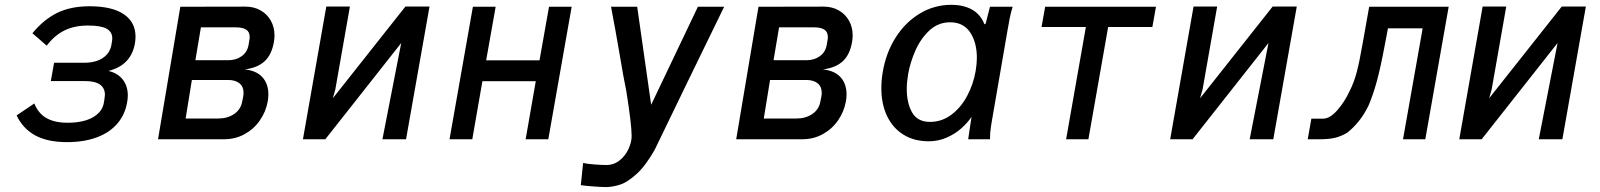

<svg xmlns="http://www.w3.org/2000/svg" viewBox="-20 -578 6640 797"><path d="M49 -99 122.5 -148.5Q139 -107 173 -87.8Q207 -68.5 260 -68.5Q326.5 -68.5 365.8 -91.2Q405 -114 411 -151L413.5 -166Q415.5 -179 415.5 -184Q415.5 -241.5 332.5 -241.5H191L204.5 -317.5H329.5Q376.5 -317.5 406.5 -337.2Q436.5 -357 442.5 -392L444.5 -404Q446 -411.5 446 -419Q446 -446 422.2 -459Q398.5 -472 345.5 -472Q288 -472 246.8 -451.2Q205.5 -430.5 174 -388.5L114.5 -440Q162 -497.5 218 -524.8Q274 -552 351.5 -552Q445 -552 493.8 -519Q542.5 -486 542.5 -426.5Q542.5 -410 540 -397.5Q524 -307 430 -283.5Q468 -275 489.2 -248.2Q510.5 -221.5 510.5 -181.5Q510.5 -168 507.5 -152Q498.5 -101 466.2 -64Q434 -27 381 -7.5Q328 12 258.5 12Q177 12 125.8 -16.2Q74.5 -44.5 49 -99Z M728.5 -550 999 -550.5Q1034 -550.5 1061.5 -535Q1089 -519.5 1104.2 -492.2Q1119.5 -465 1119.5 -431Q1119.5 -419.5 1117 -403.5Q1107.5 -350.5 1078.5 -323.8Q1049.5 -297 997.5 -290H994Q1043.5 -285.5 1068.8 -258Q1094 -230.5 1094 -186.5Q1094 -170 1091.5 -157.5Q1083.5 -113.5 1058.2 -77.5Q1033 -41.5 994.8 -20.8Q956.5 0 911 0H636ZM985.5 -157 989.5 -177Q991 -185.5 991 -193Q991 -218.5 974 -232.2Q957 -246 927.5 -246H776.5L750.5 -86H885.5Q924.5 -86 952 -104.8Q979.5 -123.5 985.5 -157ZM1011.5 -390 1015 -410.5Q1016.5 -418 1016.5 -424Q1016.5 -445.5 1002 -455Q987.5 -464.5 959 -464.5H814L791 -328H927.5Q959.5 -328 982.8 -344.5Q1006 -361 1011.5 -390Z M1334.5 -551H1432.5L1372 -207L1361.5 -170L1663 -551H1763L1665.5 0H1567.5L1645.5 -399.5L1330.5 0H1237.5Z M1943 -550H2037.5L1998 -327.5H2219.5L2259 -550H2353L2256 0H2162L2204 -241H1982.5L1940.5 0H1846Z M2496 107Q2528.5 107 2552.8 87.2Q2577 67.5 2589.5 39.2Q2602 11 2602 -12.5Q2602 -61 2580 -199Q2569.5 -247.5 2549 -370.5Q2544 -398 2533.8 -456.5Q2523.5 -515 2516.5 -550H2625L2683 -143L2877 -550H2986Q2933 -441.5 2838.2 -246.5Q2743.5 -51.5 2697.5 44Q2659.5 111 2621.8 144.8Q2584 178.5 2556 187.8Q2528 197 2500.5 198.5Q2485.5 199 2447 196.2Q2408.5 193.5 2391 190.5L2400.5 98.5Q2418 102.5 2449.2 104.8Q2480.5 107 2496 107Z M3128.5 -550 3399 -550.5Q3434 -550.5 3461.5 -535Q3489 -519.5 3504.2 -492.2Q3519.5 -465 3519.5 -431Q3519.5 -419.5 3517 -403.5Q3507.5 -350.5 3478.5 -323.8Q3449.5 -297 3397.5 -290H3394Q3443.5 -285.5 3468.8 -258Q3494 -230.5 3494 -186.5Q3494 -170 3491.5 -157.5Q3483.5 -113.5 3458.2 -77.5Q3433 -41.5 3394.8 -20.8Q3356.5 0 3311 0H3036ZM3385.5 -157 3389.5 -177Q3391 -185.5 3391 -193Q3391 -218.5 3374 -232.2Q3357 -246 3327.5 -246H3176.5L3150.5 -86H3285.5Q3324.5 -86 3352 -104.8Q3379.5 -123.5 3385.5 -157ZM3411.5 -390 3415 -410.5Q3416.5 -418 3416.5 -424Q3416.5 -445.5 3402 -455Q3387.5 -464.5 3359 -464.5H3214L3191 -328H3327.5Q3359.5 -328 3382.8 -344.5Q3406 -361 3411.5 -390Z M3638.5 -212Q3638.5 -245 3644.5 -280Q3658 -359.5 3698.2 -422.8Q3738.5 -486 3798.5 -522Q3858.5 -558 3928.5 -558Q3980 -558 4015.5 -537.8Q4051 -517.5 4066.5 -477L4071.5 -480L4089.5 -550H4183.5Q4176 -525 4171.5 -503.2Q4167 -481.5 4162.5 -453.5L4096 -68.5Q4095.5 -65 4093.5 -52.5Q4091.5 -40 4090.5 -27.5Q4089.5 -15 4089.5 0H3999Q4000.5 -11.5 4003.5 -30.8Q4006.5 -50 4008 -61L4013 -93Q3996.5 -68.5 3970.5 -45.2Q3944.5 -22 3909.5 -6.8Q3874.5 8.5 3835.5 8.5Q3774.5 8.5 3730 -19.2Q3685.5 -47 3662 -96.8Q3638.5 -146.5 3638.5 -212ZM4030 -283.5Q4035 -314.5 4035 -337.5Q4035 -402 4007 -443.8Q3979 -485.5 3924 -485.5Q3874 -485.5 3837.2 -450.8Q3800.5 -416 3779 -366.2Q3757.5 -316.5 3749.5 -269Q3744 -236 3744 -208.5Q3744 -150.5 3766.2 -111.2Q3788.5 -72 3840.5 -72Q3889 -72 3928.8 -101.5Q3968.5 -131 3994.5 -179.5Q4020.5 -228 4030 -283.5Z M4487.5 -466H4303.5L4318.5 -550H4778.5L4763.5 -466H4580L4498 0H4405.5Z M4934.5 -551H5032.5L4972 -207L4961.5 -170L5263 -551H5363L5265.5 0H5167.5L5245.5 -399.5L4930.5 0H4837.5Z M5423.5 -85.5H5472.5Q5500.5 -85.5 5531.2 -120.5Q5562 -155.5 5583 -201.5Q5600.5 -235.5 5612 -279.2Q5623.5 -323 5637 -401L5663.5 -550H5993.5L5896.5 0H5804L5885.5 -460.5H5741.5L5726 -379Q5710 -294.5 5694.8 -238.8Q5679.5 -183 5660 -138Q5641.5 -101 5620 -74.5Q5598.5 -48 5573 -27.5Q5547 -12 5521.8 -6Q5496.5 0 5460.5 0H5408.5Z M6134.5 -551H6232.5L6172 -207L6161.5 -170L6463 -551H6563L6465.5 0H6367.5L6445.5 -399.5L6130.5 0H6037.5Z"/></svg>

Font: JuliaMono MediumItalic
Style: Regular
Weight: 500
Italic angle: -9°
Monospace: yes
Designer: cormullion
Foundry: corm
Version: Version 0.049; ttfautohint (v1.8.4)